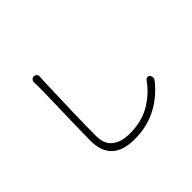

<svg xmlns="http://www.w3.org/2000/svg" viewBox="-167 -1032 1334 1334"><g transform="rotate(-45 500.0 -365.0)"><path d="M262.7 -735.4Q261.7 -748 270 -757.8Q278.3 -767.6 291 -767.6Q303.7 -767.6 312 -757.8Q320.3 -748 319.3 -735.4Q317.4 -714.8 316.4 -688.5Q303.7 -342.8 303.7 -168Q303.7 -87.9 351.6 -50.8Q399.4 -13.7 482.4 -13.7Q544.9 -13.7 599.6 -28.8Q654.3 -43.9 696.3 -71.3Q738.3 -98.6 769.5 -128.4Q800.8 -158.2 829.1 -197.3Q835.9 -205.1 846.7 -205.6Q857.4 -206.1 864.3 -198.2Q872.1 -187.5 872.1 -174.8Q872.1 -163.1 864.3 -153.3Q710.9 38.1 478.5 38.1Q252.9 38.1 252.9 -171.9Q252.9 -253.9 258.3 -444.3Q263.7 -634.8 263.7 -688.5Q263.7 -716.8 262.7 -735.4Z"/></g></svg>

Font: Gen Jyuu Gothic Light
Style: Regular
Weight: 200
Designer: [Source Han Sans]
Ryoko NISHIZUKA  (kana & ideographs); Paul D. Hunt (Latin, Greek & Cyrillic); Wenlong ZHANG  (bopomofo
Version: Version 1.002.20150607